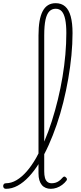

<svg xmlns="http://www.w3.org/2000/svg" viewBox="-94 -1170 508 1207"><path d="M-57 17Q-66 17 -70 11.5Q-74 6 -74 -0.5Q-74 -7 -70 -12.5Q-66 -18 -57 -18Q-23 -18 10 -37.5Q43 -57 74 -92.5Q105 -128 133 -177Q161 -226 186 -284.5Q211 -343 232 -409Q253 -475 270 -545Q287 -615 299 -687Q311 -759 317 -828Q323 -897 323 -962Q323 -971 329 -976Q335 -981 342.5 -981Q350 -981 356 -976Q362 -971 362 -962Q362 -894 355 -821.5Q348 -749 335 -674.5Q322 -600 304 -527.5Q286 -455 262.5 -386.5Q239 -318 211.5 -257Q184 -196 153 -146Q122 -96 88 -59.5Q54 -23 17.5 -3Q-19 17 -57 17ZM225 17Q208 17 193.5 11Q179 5 169 -7Q159 -19 153.5 -37Q148 -55 148 -80V-947Q148 -1050 174.5 -1100Q201 -1150 256 -1150Q292 -1150 315.5 -1129.5Q339 -1109 350.5 -1067Q362 -1025 362 -962Q362 -953 356 -948Q350 -943 342.5 -943Q335 -943 329 -948Q323 -953 323 -962Q323 -1014 316 -1048Q309 -1082 294.5 -1098.5Q280 -1115 256 -1115Q232 -1115 216 -1098.5Q200 -1082 192 -1045.5Q184 -1009 184 -947V-93Q184 -69 188.5 -52.5Q193 -36 203.5 -27Q214 -18 231 -18Q242 -18 253.5 -21Q265 -24 276.5 -32Q288 -40 299 -53Q304 -59 309.5 -60Q315 -61 320 -55Q325 -51 326.5 -46Q328 -41 324 -35Q313 -20 297 -8Q281 4 262.5 10.5Q244 17 225 17Z"/></svg>

Font: Playwrite BR Thin
Style: Regular
Weight: 250
Version: Version 1.003